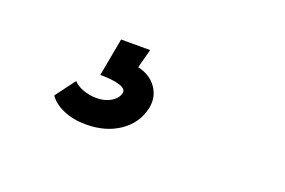

<svg xmlns="http://www.w3.org/2000/svg" viewBox="-46 -127 691 466"><g transform="rotate(20 300.0 106.5)"><path d="M194 218Q161 218 135.5 207Q110 196 98 178L136 127Q145 137 161.5 143Q178 149 196 149Q218 149 233.5 139.5Q249 130 252 116Q255 105 237 99Q219 93 186 93L204 -5H279L266 44Q298 51 314.5 74.5Q331 98 325 128Q316 169 280.5 193.5Q245 218 194 218Z"/></g></svg>

Font: Victor Mono
Style: Italic
Weight: 400
Italic angle: -12°
Monospace: yes
Designer: Rune Bjørnerås
Version: Version 1.561;gftools[0.9.30]